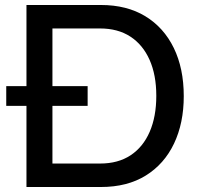

<svg xmlns="http://www.w3.org/2000/svg" viewBox="-20 -749 797 769"><path d="M86 0V-729H384Q488 -729 562 -684Q636 -639 676 -557Q716 -475 716 -364Q716 -256 677 -174Q638 -92 564 -46Q490 0 384 0ZM190 -72 168 -94H381Q453 -94 503 -127Q553 -160 579.5 -221Q606 -282 606 -365Q606 -449 579 -509.5Q552 -570 502 -602.5Q452 -635 381 -635H168L190 -657ZM5 -325V-404H331V-325Z"/></svg>

Font: BDO Grotesk
Style: Regular
Weight: 400
Designer: Deni Anggara
Foundry: Lokal Container
Version: Version 2.000